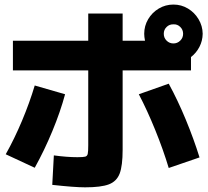

<svg xmlns="http://www.w3.org/2000/svg" viewBox="-20 -801 904 834"><path d="M207 2 213.9 -126Q271 -118.2 316.4 -118.2Q341.8 -118.2 350.3 -120.6Q358.9 -123 361.1 -132.6Q363.3 -142.1 363.3 -169.9V-495.1H36.1V-624H363.3V-742.2H512.7V-624H609.9Q606.4 -641.1 606.4 -654.3Q606.4 -688.5 623.5 -717.5Q640.6 -746.6 669.7 -763.9Q698.7 -781.2 733.4 -781.2Q767.6 -781.2 796.4 -763.9Q825.2 -746.6 842.5 -717.5Q859.9 -688.5 860.4 -654.3Q859.9 -623.5 846.2 -597.2Q832.5 -570.8 809.6 -553.2V-495.1H512.7V-150.4Q512.7 -81.1 499.8 -47.1Q486.8 -13.2 452.9 -0.2Q418.9 12.7 349.6 12.7Q303.7 12.7 207 2ZM130.9 -429.7 262.7 -391.6Q242.2 -315.4 207.5 -231.7Q172.9 -147.9 130.9 -72.3L4.9 -130.9Q43 -198.7 75.7 -276.6Q108.4 -354.5 130.9 -429.7ZM583 -391.6 712.9 -437.5Q752.4 -365.2 787.1 -281.2Q821.8 -197.3 846.7 -117.2L712.9 -71.3Q689 -150.9 654.3 -236.3Q619.6 -321.8 583 -391.6ZM775.4 -654.3Q775.4 -671.9 762.9 -684.1Q750.5 -696.3 733.4 -695.3Q715.8 -695.8 703.6 -683.8Q691.4 -671.9 691.4 -654.3Q691.4 -636.7 703.6 -624.5Q715.8 -612.3 733.4 -612.3Q750.5 -612.3 762.9 -624.5Q775.4 -636.7 775.4 -654.3Z"/></svg>

Font: Pretendard GOV ExtraBold
Style: Regular
Weight: 800
Designer: Base glyphs from Inter by Rasmus Andersson; Hangeul glyphs from Noto Sans CJK(Source Han Sans) by Jang Soo-young and Kan
Foundry: Kil Hyung-jin
Version: Version 1.309